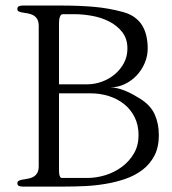

<svg xmlns="http://www.w3.org/2000/svg" viewBox="-20 -687 633 707"><path d="M490.2 -189Q490.2 -226.6 475.8 -255.4Q461.4 -284.2 437 -303.7Q412.6 -323.2 380.6 -333.3Q348.6 -343.3 314 -343.3H197.3V-64Q197.3 -61.5 197.3 -56.2Q197.3 -50.8 198.2 -45.4Q199.2 -40 201.4 -35.9Q203.6 -31.7 207.5 -31.7H300.8Q335 -31.7 368.7 -42.2Q402.3 -52.7 429.4 -73Q456.5 -93.3 473.4 -122.3Q490.2 -151.4 490.2 -189ZM449.2 -508.3Q449.2 -544.9 429.7 -569.3Q410.2 -593.8 380.9 -608.4Q351.6 -623 317.6 -628.9Q283.7 -634.8 254.4 -634.8H211.4Q206.5 -634.8 203.9 -631.1Q201.2 -627.4 199.7 -622.3Q198.2 -617.2 197.8 -611.6Q197.3 -606 197.3 -602.5V-376.5H300.8Q328.6 -376.5 355.2 -386.2Q381.8 -396 402.6 -413.3Q423.3 -430.7 436.3 -454.8Q449.2 -479 449.2 -508.3ZM564.9 -189Q564.9 -145 548.6 -113.8Q532.2 -82.5 504.6 -61.5Q477.1 -40.5 441.7 -28.3Q406.2 -16.1 367.9 -9.8Q329.6 -3.4 291.3 -1.7Q252.9 0 220.2 0H62.5Q56.2 0 50 -2.2Q43.9 -4.4 43.9 -12.7Q43.9 -19 49.8 -21.7Q55.7 -24.4 64.5 -25.9Q73.2 -27.3 83.3 -29.1Q93.3 -30.8 102.1 -35.4Q110.8 -40 116.7 -49.3Q122.6 -58.6 122.6 -75.2V-591.3Q122.6 -607.9 116.7 -617.2Q110.8 -626.5 102.1 -631.1Q93.3 -635.7 83.3 -637.5Q73.2 -639.2 64.5 -640.6Q55.7 -642.1 49.8 -644.5Q43.9 -647 43.9 -653.8Q43.9 -662.1 50 -664.3Q56.2 -666.5 62.5 -666.5H213.4Q269.5 -666.5 325 -661.9Q380.4 -657.2 433.6 -642.6Q458.5 -635.7 475.8 -623Q493.2 -610.4 503.7 -593Q514.2 -575.7 519 -554.2Q523.9 -532.7 523.9 -508.3Q523.9 -480.5 512.9 -454.8Q502 -429.2 483.2 -409.2Q464.4 -389.2 439.2 -377.2Q414.1 -365.2 385.7 -365.2Q400.4 -365.2 415.3 -361.3Q430.2 -357.4 444.8 -351.1Q459.5 -344.7 472.9 -337.2Q486.3 -329.6 498 -322.3Q534.7 -298.8 549.8 -265.4Q564.9 -231.9 564.9 -189Z"/></svg>

Font: Atsinvsda
Style: Regular
Weight: 400
Designer: Al Webster
Foundry: Al Webster and Michael Everson
Version: Version 2.000